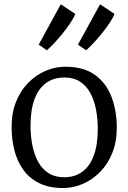

<svg xmlns="http://www.w3.org/2000/svg" viewBox="-20 -888 614 918"><path d="M35.5 -280.5Q35.5 -349 57.2 -402.5Q79 -456 115.8 -493Q152.5 -530 198.2 -549.5Q244 -569 292 -569Q381 -569 435.2 -529Q489.5 -489 514 -422.5Q538.5 -356 538.5 -278Q538.5 -210 516.8 -156.2Q495 -102.5 458 -65.2Q421 -28 375.2 -8.5Q329.5 11 282 11Q215 11 167.8 -12.2Q120.5 -35.5 91.5 -76Q62.5 -116.5 49 -169Q35.5 -221.5 35.5 -280.5ZM287 -40.5Q337 -40.5 373 -66.5Q409 -92.5 428.2 -144Q447.5 -195.5 447.5 -271.5Q447.5 -321 438.8 -365.5Q430 -410 411.2 -444.2Q392.5 -478.5 362.2 -498Q332 -517.5 288 -517.5Q237 -517.5 200.8 -491.5Q164.5 -465.5 145.2 -414.2Q126 -363 126 -286.5Q126 -236.5 135 -192Q144 -147.5 163 -113.2Q182 -79 212.8 -59.8Q243.5 -40.5 287 -40.5ZM391 -648 352.5 -674.5 458.5 -867.5 527.5 -821.5Q520.5 -803 503.8 -778Q487 -753 466.2 -727.2Q445.5 -701.5 425.5 -680.5Q405.5 -659.5 392 -648ZM203.5 -648 165 -674.5 270.5 -867.5 340 -821.5Q333 -803 316.2 -778Q299.5 -753 278.8 -727.2Q258 -701.5 238 -680.5Q218 -659.5 204.5 -648Z"/></svg>

Font: Merriweather 20pt Light
Style: Regular
Weight: 300
Version: Version 2.100